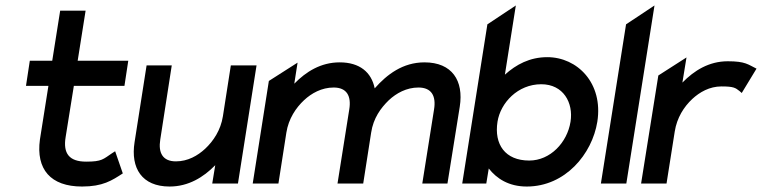

<svg xmlns="http://www.w3.org/2000/svg" viewBox="-20 -671 2786 702"><path d="M75 -357H157L126 -161C111 -52 165 11 280 11C356 11 389 -11 429 -37L401 -118L390 -111C357 -89 353 -80 295 -80C233 -80 210 -110 220 -170L250 -357H435L449 -449H264L293 -632H200L171 -449H89Z M472 -151C457 -56 499 11 600 11C669 11 724 -23 767 -67L756 0H850L918 -432H824L795 -246C787 -195 760 -155 730 -127C703 -102 667 -81 623 -81C575 -81 558 -112 566 -161L608 -432H516Z M904 0H998L1027 -186C1035 -237 1062 -277 1092 -305C1119 -330 1156 -351 1200 -351C1248 -351 1265 -320 1257 -271L1214 0H1308L1337 -186C1345 -239 1372 -276 1402 -305C1429 -330 1466 -351 1510 -351C1558 -351 1575 -320 1567 -271L1524 0H1616L1661 -281C1676 -376 1633 -443 1532 -443C1453 -443 1395 -399 1350 -348C1338 -407 1295 -443 1222 -443C1153 -443 1099 -409 1056 -365L1068 -442L963 -375Z M1670 0H1758L1767 -55C1796 -18 1840 11 1906 11C2047 11 2145 -108 2164 -226C2186 -367 2091 -462 1981 -462C1917 -462 1867 -435 1826 -398L1866 -651L1762 -582ZM1799 -226C1810 -295 1873 -363 1959 -363C2040 -363 2077 -295 2066 -226C2054 -150 1992 -84 1915 -84C1827 -84 1786 -143 1799 -226Z M2177 0H2270L2373 -651L2269 -582Z M2324 0H2417L2447 -190C2455 -241 2481 -281 2511 -309C2538 -334 2574 -355 2618 -355C2662 -355 2669 -350 2684 -338L2692 -331L2746 -420C2715 -435 2706 -447 2641 -447C2572 -447 2518 -413 2475 -369L2490 -461L2387 -395Z"/></svg>

Font: Charger Sport
Style: BdObl
Weight: 700
Designer: Jasper
Foundry: Cannot Into Space Fonts
Version: Version 1.1